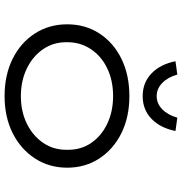

<svg xmlns="http://www.w3.org/2000/svg" viewBox="2 -785 793 837"><g transform="rotate(90 398.5 -366.5)"><path d="M399 10Q307 10 236.5 -25Q166 -60 126 -122Q86 -184 86 -263Q86 -342 126 -403.5Q166 -465 236.5 -499.5Q307 -534 399 -534Q490 -534 560 -499.5Q630 -465 670.5 -403.5Q711 -342 711 -263Q711 -184 670.5 -122Q630 -60 560 -25Q490 10 399 10ZM399 -61Q466 -61 519 -87Q572 -113 603 -158.5Q634 -204 633 -263Q634 -322 603.5 -367Q573 -412 519.5 -437.5Q466 -463 399 -463Q331 -463 278 -437.5Q225 -412 194.5 -366.5Q164 -321 164 -263Q163 -204 194 -158.5Q225 -113 278.5 -87Q332 -61 399 -61ZM399 -592Q340 -592 300 -630.5Q260 -669 247 -735L305 -743Q317 -701 342 -677Q367 -653 399 -653Q431 -653 456 -677Q481 -701 493 -743L551 -735Q538 -669 498 -630.5Q458 -592 399 -592Z"/></g></svg>

Font: Lexend Giga Light
Style: Regular
Weight: 300
Version: Version 1.007